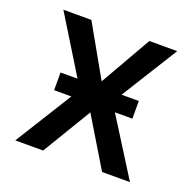

<svg xmlns="http://www.w3.org/2000/svg" viewBox="-102 -648 755 752"><g transform="rotate(20 275.5 -272.5)"><path d="M155.3 -545.4 275.4 -333 397 -545.4H513.2L366.7 -310.5H438.5V-236.8H365.7L514.6 0H398.4L275.4 -203.6L152.8 0H36.6L184.1 -236.8H112.3V-310.5H183.1L38.6 -545.4Z"/></g></svg>

Font: Karasuma Gothic
Style: Regular
Weight: 500
Designer: Rasmus Andersson / Ryoko Nishizuka
Foundry: Genbu
Version: Version 1.00